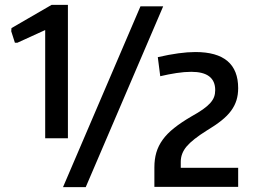

<svg xmlns="http://www.w3.org/2000/svg" viewBox="-20 -766 1043 786"><path d="M612 -81Q612 -114 620 -141.5Q628 -169 646 -194Q664 -219 693 -242Q722 -265 763 -289Q792 -305 811 -318.5Q830 -332 841 -344.5Q852 -357 856.5 -369.5Q861 -382 861 -397Q861 -472 763 -472Q735 -472 702.5 -467Q670 -462 636 -454L626 -532Q717 -553 780 -553Q955 -553 955 -405Q955 -378 948 -355.5Q941 -333 926 -312.5Q911 -292 886.5 -272.5Q862 -253 827 -232Q768 -195 744 -166.5Q720 -138 720 -104V-79H955V-1H612ZM555 -740H648L331 0H238ZM165 -643 51 -591H41L26 -638L27 -651L191 -746H258V-200H165Z"/></svg>

Font: Encode Sans Narrow
Style: Medium
Weight: 500
Designer: Pablo Impallari, Andres Torresi
Foundry: Pablo Impallari, Andres Torresi
Version: Version 1.000; ttfautohint (v1.00) -l 8 -r 50 -G 200 -x 14 -